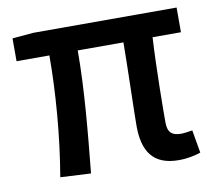

<svg xmlns="http://www.w3.org/2000/svg" viewBox="-67 -629 810 720"><g transform="rotate(-10 338.0 -268.5)"><path d="M558 14C594 14 622 7 642 0L627 -87C608 -84 594 -82 584 -82C550 -82 533 -95 533 -134C533 -178 534 -341 541 -457H649V-551H103L23 -544V-457H148C148 -317 135 -153 109 0L225 6C240 -144 256 -310 256 -457H430C429 -345 424 -190 424 -140C424 -44 460 14 558 14Z"/></g></svg>

Font: Noto Sans CJK HK Medium
Style: Regular
Weight: 500
Designer: Ryoko NISHIZUKA 西塚涼子 (kana, bopomofo & ideographs); Paul D. Hunt (Latin, Greek & Cyrillic); Sandoll Communications 산돌커뮤니
Foundry: Adobe
Version: Version 2.004;hotconv 1.0.118;makeotfexe 2.5.65603